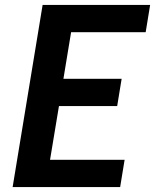

<svg xmlns="http://www.w3.org/2000/svg" viewBox="-20 -755 640 775"><path d="M31 0 152 -735H586L568 -625H267L236 -437H471L453 -327H218L182 -110H483L465 0Z"/></svg>

Font: Iosevka Aile Extrabold
Style: Italic
Weight: 800
Italic angle: -9°
Designer: Belleve Invis
Foundry: Belleve Invis
Version: Version 31.1.0; ttfautohint (v1.8.4)